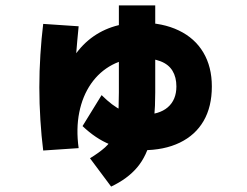

<svg xmlns="http://www.w3.org/2000/svg" viewBox="-20 -658 920 716"><path d="M141.1 -96.7Q134.4 -150 130.6 -210.6Q126.7 -271.1 126.7 -332.2Q126.7 -393.3 130.6 -453.9Q134.4 -514.4 141.1 -568.9L273.3 -560Q267.8 -505.6 263.3 -447.8Q258.9 -390 258.9 -332.2Q258.9 -315.6 259.4 -297.2Q260 -278.9 261.1 -262.2L190 -304.4Q212.2 -373.3 241.1 -423.9Q270 -474.4 308.9 -507.2Q347.8 -540 396.7 -556.7Q445.6 -573.3 505.6 -573.3Q586.7 -573.3 646.7 -544.4Q706.7 -515.6 738.3 -462.2Q770 -408.9 770 -335.6Q770 -260 739.4 -207.2Q708.9 -154.4 650.6 -126.1Q592.2 -97.8 511.1 -97.8Q443.3 -97.8 390 -119.4Q336.7 -141.1 287.8 -187.8L358.9 -303.3Q398.9 -263.3 433.9 -246.7Q468.9 -230 511.1 -230Q573.3 -230 605.6 -257.8Q637.8 -285.6 637.8 -335.6Q637.8 -370 623.3 -393.9Q608.9 -417.8 578.9 -429.4Q548.9 -441.1 505.6 -441.1Q445.6 -441.1 398.3 -416.1Q351.1 -391.1 319.4 -345.6Q287.8 -300 275.6 -238.9Q263.3 -177.8 273.3 -105.6ZM315.6 -67.8Q350 -88.9 371.7 -108.3Q393.3 -127.8 404.4 -152.8Q415.6 -177.8 419.4 -216.1Q423.3 -254.4 423.3 -313.3V-637.8H558.9V-313.3Q558.9 -210 543.3 -143.3Q527.8 -76.7 491.7 -33.9Q455.6 8.9 394.4 37.8Z"/></svg>

Font: Paperlogy 8 ExtraBold
Style: Regular
Weight: 800
Designer: redesigned by Lee Juim, glyphs from Gmarket Sans & Montserrat
Foundry: PT&
Version: Version 1.001